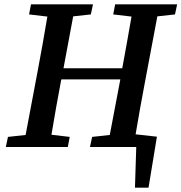

<svg xmlns="http://www.w3.org/2000/svg" viewBox="-20 -683 843 892"><path d="M506 -616 591 -606C577 -526 563 -446 548 -366H275L320 -607L402 -616L412 -663H124L115 -616L200 -606C186 -522 171 -437 155 -353L99 -56L17 -47L7 0H295L304 -47L219 -57C233 -141 248 -226 264 -310L265 -314H539L490 -56L408 -47L398 0H613L607 189H670L709 -48L610 -59C624 -142 639 -226 655 -310L711 -607L793 -616L803 -663H515Z"/></svg>

Font: Source Serif Pro Semibold
Style: Italic
Weight: 600
Italic angle: -12°
Designer: Frank Grießhammer
Foundry: Adobe Systems Incorporated
Version: Version 3.001;hotconv 1.0.111;makeotfexe 2.5.65597